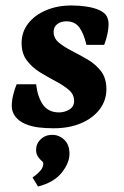

<svg xmlns="http://www.w3.org/2000/svg" viewBox="-20 -456 452 702"><path d="M176 13Q148 13 122 10Q96 7 72 -3Q49 -13 36 -30Q23 -47 23 -69Q23 -89 29 -112Q35 -135 41 -148H112Q118 -99 138 -72Q158 -45 196 -45Q216 -45 233.5 -55.5Q251 -66 251 -87Q251 -111 231.5 -127.5Q212 -144 183.5 -159Q155 -174 126.5 -191.5Q98 -209 78.5 -234.5Q59 -260 59 -299Q59 -339 83 -370Q107 -401 148.5 -418.5Q190 -436 241 -436Q270 -436 296 -432Q322 -428 341 -420Q363 -410 370 -397Q377 -384 377 -367Q377 -353 373 -333Q369 -313 361 -292H296Q286 -335 269.5 -356.5Q253 -378 223 -378Q202 -378 189 -367.5Q176 -357 176 -340Q176 -316 195.5 -300Q215 -284 243.5 -269.5Q272 -255 301 -238Q330 -221 349.5 -195.5Q369 -170 369 -130Q369 -89 344.5 -56.5Q320 -24 276.5 -5.5Q233 13 176 13ZM119 226 99 193Q111 185 124 172Q137 159 138 146Q139 138 135.5 135Q132 132 128 128Q121 121 116.5 112.5Q112 104 112 92Q112 69 129 53Q146 37 171 37Q196 37 215 55Q234 73 234 106Q234 140 205.5 175.5Q177 211 119 226Z"/></svg>

Font: Yrsa
Style: Bold Italic
Weight: 700
Italic angle: -7.10001°
Version: Version 2.004